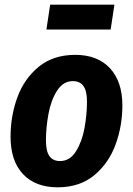

<svg xmlns="http://www.w3.org/2000/svg" viewBox="-20 -782 567 819"><path d="M25 -199Q25 -287 54 -366.5Q83 -446 145 -497Q207 -548 301 -548Q396 -548 449 -491Q502 -434 502 -332Q502 -245 473 -165.5Q444 -86 382 -34.5Q320 17 226 17Q131 17 78 -39.5Q25 -96 25 -199ZM351 -348Q351 -394 336 -415Q321 -436 291 -436Q249 -436 223 -394.5Q197 -353 186.5 -295Q176 -237 176 -183Q176 -137 191 -116Q206 -95 236 -95Q278 -95 304 -136.5Q330 -178 340.5 -236Q351 -294 351 -348ZM452 -656H178L194 -762H468Z"/></svg>

Font: Fira Sans Condensed
Style: Bold Italic
Weight: 700
Width: 3
Italic angle: -8°
Designer: Carrois Corporate & Edenspiekermann AG
Foundry: Carrois Corporate GbR & Edenspiekermann AG
Version: Version 4.203